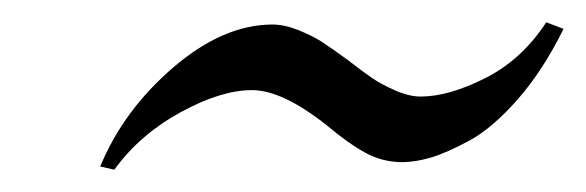

<svg xmlns="http://www.w3.org/2000/svg" viewBox="-20 -359 528 173"><path d="M70.3 -209Q91.3 -259.8 136.2 -298.3Q181.2 -336.9 225.6 -336.9Q236.3 -336.9 249 -331.8Q261.7 -326.7 270 -321.3Q278.3 -315.9 293 -305.2Q307.6 -293.9 315.4 -288.6Q323.2 -283.2 335.9 -277.6Q348.6 -272 358.9 -272Q384.3 -272 417.2 -288.6Q450.2 -305.2 472.2 -338.9L487.8 -333Q469.2 -295.4 446.5 -269.5Q423.8 -243.7 403.1 -232.4Q382.3 -221.2 368.2 -217Q354 -212.9 342.3 -212.9Q324.7 -212.9 309.1 -221.4Q293.5 -230 274.4 -246.1Q234.4 -277.8 207 -277.8Q179.2 -277.8 142.6 -257.8Q106 -237.8 83 -206.1Z"/></svg>

Font: Linux Biolinum G
Style: Italic
Weight: 400
Italic angle: -12°
Designer: Philipp H. Poll
Foundry: Philipp H. Poll
Version: Version 0.5.1